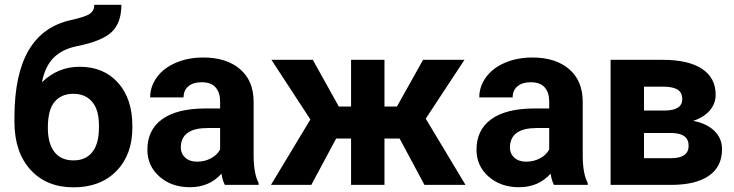

<svg xmlns="http://www.w3.org/2000/svg" viewBox="-20 -781 3102 811"><path d="M316.4 -499Q418 -499 478.5 -431.6Q539.1 -364.3 539.1 -248.5V-241.7Q539.1 -127.4 471.7 -58.6Q404.3 10.3 290.5 10.3Q176.3 10.3 108.6 -64.2Q41 -138.7 41 -266.6V-290Q42 -468.3 101.3 -569.1Q160.6 -669.9 279.8 -696.3Q342.3 -710 360.4 -723.4Q378.4 -736.8 378.4 -760.7H492.7Q492.7 -684.1 451.4 -645.5Q410.2 -606.9 304.7 -585.9Q242.2 -573.2 206.1 -536.6Q169.9 -500 157.2 -433.6Q224.6 -499 316.4 -499ZM289.6 -384.8Q239.3 -384.8 210.7 -351.1Q182.1 -317.4 182.1 -241.7Q182.1 -174.3 210 -138.9Q237.8 -103.5 290.5 -103.5Q341.8 -103.5 369.6 -138.2Q397.5 -172.9 397.9 -240.2V-252Q397.9 -316.9 369.4 -350.8Q340.8 -384.8 289.6 -384.8Z M602.5 0ZM929.7 0Q919.9 -19 915.5 -47.4Q864.3 9.8 782.2 9.8Q704.6 9.8 653.6 -35.2Q602.5 -80.1 602.5 -148.4Q602.5 -232.4 664.8 -277.3Q727.1 -322.3 844.7 -322.8H909.7V-353Q909.7 -389.6 890.9 -411.6Q872.1 -433.6 831.5 -433.6Q795.9 -433.6 775.6 -416.5Q755.4 -399.4 755.4 -369.6H614.3Q614.3 -415.5 642.6 -454.6Q670.9 -493.7 722.7 -515.9Q774.4 -538.1 838.9 -538.1Q936.5 -538.1 993.9 -489Q1051.3 -439.9 1051.3 -351.1V-122.1Q1051.8 -46.9 1072.3 -8.3V0ZM813 -98.1Q844.2 -98.1 870.6 -112.1Q897 -126 909.7 -149.4V-240.2H856.9Q751 -240.2 744.1 -167L743.7 -158.7Q743.7 -132.3 762.2 -115.2Q780.8 -98.1 813 -98.1Z M1668 -195.8H1604V0H1462.9V-195.8H1399.9L1294.9 0H1124.5L1291 -276.4L1126.5 -528.3H1301.3L1411.1 -331.1H1462.9V-528.3H1604V-331.1H1656.7L1767.1 -528.3H1941.9L1778.3 -279.8L1946.3 0H1772.9Z M1992.7 0ZM2319.8 0Q2310.1 -19 2305.7 -47.4Q2254.4 9.8 2172.4 9.8Q2094.7 9.8 2043.7 -35.2Q1992.7 -80.1 1992.7 -148.4Q1992.7 -232.4 2054.9 -277.3Q2117.2 -322.3 2234.9 -322.8H2299.8V-353Q2299.8 -389.6 2281 -411.6Q2262.2 -433.6 2221.7 -433.6Q2186 -433.6 2165.8 -416.5Q2145.5 -399.4 2145.5 -369.6H2004.4Q2004.4 -415.5 2032.7 -454.6Q2061 -493.7 2112.8 -515.9Q2164.6 -538.1 2229 -538.1Q2326.7 -538.1 2384 -489Q2441.4 -439.9 2441.4 -351.1V-122.1Q2441.9 -46.9 2462.4 -8.3V0ZM2203.1 -98.1Q2234.4 -98.1 2260.7 -112.1Q2287.1 -126 2299.8 -149.4V-240.2H2247.1Q2141.1 -240.2 2134.3 -167L2133.8 -158.7Q2133.8 -132.3 2152.3 -115.2Q2170.9 -98.1 2203.1 -98.1Z M2559.1 0V-528.3H2779.8Q2887.7 -528.3 2945.3 -490.2Q3002.9 -452.1 3002.9 -380.9Q3002.9 -344.2 2978.8 -315.2Q2954.6 -286.1 2908.2 -270.5Q2964.8 -259.8 2997.3 -228.3Q3029.8 -196.8 3029.8 -150.9Q3029.8 -77.1 2974.4 -38.6Q2918.9 0 2813.5 0ZM2700.2 -219.2V-112.8H2814Q2888.7 -112.8 2888.7 -165Q2888.7 -218.3 2817.4 -219.2ZM2700.2 -314H2787.6Q2861.8 -314.9 2861.8 -361.8Q2861.8 -390.6 2841.6 -402.8Q2821.3 -415 2779.8 -415H2700.2Z"/></svg>

Font: Roboto-o
Style: o-Bold
Weight: 700
Designer: Google
Version: Version 2.134; 2016; ttfautohint (v1.6)